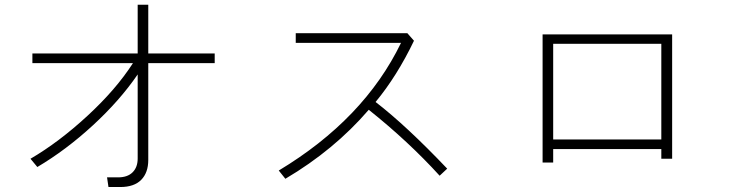

<svg xmlns="http://www.w3.org/2000/svg" viewBox="-20 -749 3040 796"><path d="M114.3 -487.3V-527.3H550.8V-729.5H594.7V-527.3H870.1V-487.3H594.7V-85.9Q594.7 -33.2 565.4 -3.4Q536.1 26.4 478.5 26.4H429.7L423.8 -13.7H469.7Q508.8 -13.7 529.8 -34.7Q550.8 -55.7 550.8 -91.8V-440.4Q476.6 -332 365.2 -229.5Q253.9 -127 134.8 -56.6L106.4 -90.8Q223.6 -159.2 342.3 -268.6Q460.9 -377.9 531.2 -487.3Z M1135.7 -42Q1489.3 -254.9 1642.6 -571.3H1206.1V-611.3H1668.9L1696.3 -580.1Q1626 -433.6 1537.1 -326.2Q1665 -227.5 1834 -49.8L1802.7 -20.5Q1672.9 -163.1 1508.8 -293.9Q1365.2 -127 1163.1 -7.8Z M2229.5 -75.2V-606.4H2766.6V-90.8H2721.7V-130.9H2273.4V-75.2ZM2273.4 -170.9H2721.7V-567.4H2273.4Z"/></svg>

Font: Gothic A1 ExtraLight
Style: Regular
Weight: 275
Designer: HanYang I&C Co.,Ltd.
Foundry: HanYang I&C Co.,Ltd.
Version: Version 2.50